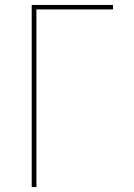

<svg xmlns="http://www.w3.org/2000/svg" viewBox="-20 -755 540 775"><path d="M108 0V-735H436V-717H127V0Z"/></svg>

Font: Iosevka Curly Thin
Style: Regular
Weight: 100
Monospace: yes
Designer: Belleve Invis
Foundry: Belleve Invis
Version: Version 22.1.2; ttfautohint (v1.8.4)